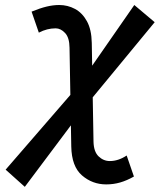

<svg xmlns="http://www.w3.org/2000/svg" viewBox="-20 -723 635 763"><path d="M78.6 19.5 2.4 -48.8 290 -380.9 513.7 -703.1 594.7 -634.8 312 -292ZM402.3 9.8Q347.2 9.8 305.9 -25.9Q264.6 -61.5 263.2 -141.1L256.3 -533.2Q255.9 -573.7 238.5 -592Q221.2 -610.4 201.2 -610.4Q167 -610.4 134.3 -593.3L105.5 -676.8Q138.7 -690.4 165 -696.8Q191.4 -703.1 215.3 -703.1Q249 -703.1 278.1 -687.5Q307.1 -671.9 325.4 -638.7Q343.8 -605.5 344.7 -552.2L351.6 -160.2Q352.5 -120.1 371.8 -101.6Q391.1 -83 416.5 -83Q450.2 -83 483.4 -105L512.2 -21.5Q483.9 -5.4 457.3 2.2Q430.7 9.8 402.3 9.8Z"/></svg>

Font: Cascadia Mono NF
Style: Italic
Weight: 400
Italic angle: -10°
Monospace: yes
Designer: Aaron Bell
Foundry: Saja Typeworks
Version: Version 2404.023